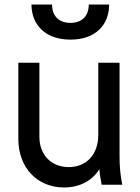

<svg xmlns="http://www.w3.org/2000/svg" viewBox="-20 -816 620 848"><path d="M263 12C331 12 387 -17 419 -69C420 -49 424 -28 429 0H520C511 -46 508 -80 508 -132V-539H414V-220C414 -132 360 -78 284 -78C207 -78 154 -131 154 -212V-539H61V-202C61 -75 145 12 263 12ZM119 -796C119 -710 177 -641 291 -641C404 -641 462 -708 462 -796H372C372 -745 342 -715 291 -715C240 -715 210 -745 210 -796Z"/></svg>

Font: Mluvka Medium
Style: Regular
Weight: 500
Designer: Modified by Jiří Krblich, Original typeface by Gumpita Rahayu
Foundry: Gumpita Rahayu & Jiří Krblich
Version: Version 2.000;Glyphs 3.1.1 (3134)